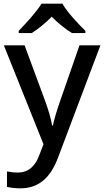

<svg xmlns="http://www.w3.org/2000/svg" viewBox="-20 -786 567 1046"><path d="M320 -766H206C179 -721 119 -656 82 -618V-606H153C188 -628 226 -659 262 -695C297 -659 337 -627 372 -606H445V-618C407 -655 345 -721 320 -766ZM1 -539 217 0 194 59C174 115 138 154 77 154C54 154 32 151 18 148V232C35 236 59 240 91 240C195 240 257 177 296 73L527 -539H413L307 -234C290 -186 275 -135 268 -102H264C257 -143 244 -186 227 -233L114 -539Z"/></svg>

Font: Noto Sans Medefaidrin Medium
Style: Regular
Weight: 500
Designer: Dalton Maag Ltd
Foundry: Dalton Maag Ltd
Version: Version 1.002